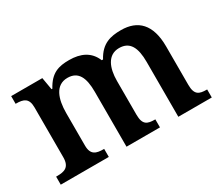

<svg xmlns="http://www.w3.org/2000/svg" viewBox="-99 -781 1169 1014"><g transform="rotate(-30 485.0 -274.0)"><path d="M23 0H316V-49H313C269 -49 237 -57 237 -115V-313C237 -397 261 -471 335 -471C401 -471 424 -421 424 -335V0H628V-49H625C580 -49 554 -58 554 -120V-326C554 -404 580 -471 650 -471C716 -471 740 -421 740 -335V0H944V-49H941C896 -49 870 -58 870 -120V-354C870 -489 808 -548 706 -548C643 -548 587 -536 547 -461H539C514 -523 460 -548 390 -548C327 -548 278 -536 238 -461H233L220 -536H30V-489H33C77 -489 107 -480 107 -423V-119C107 -58 74 -49 29 -49H23Z"/></g></svg>

Font: Noto Serif SemiBold
Style: Regular
Weight: 600
Designer: Monotype Design Team
Foundry: Monotype Imaging Inc.
Version: Version 2.013